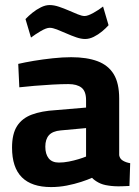

<svg xmlns="http://www.w3.org/2000/svg" viewBox="-20 -744 563 775"><path d="M186.3 11.1Q107.8 11.1 68.2 -28.4Q28.6 -68 28.6 -148.3Q28.6 -203.8 49 -235.4Q69.4 -267 108.9 -281.6Q148.3 -296.2 204.7 -299.4L327.4 -309.8V-339.8Q327.4 -375.6 309.1 -390.1Q290.8 -404.6 255.9 -404.6Q228.3 -404.6 191.7 -402.6Q155.1 -400.6 119.7 -397.6Q84.4 -394.6 58 -391.6L53.6 -486.1Q79.6 -492.2 116.2 -498.4Q152.9 -504.5 192.9 -508.8Q233 -513.1 267.4 -513.1Q330.5 -513.1 373.8 -496.9Q417 -480.7 439.1 -444.5Q461.1 -408.2 461.1 -346.3V-117.4Q463.5 -103 476.1 -95.5Q488.8 -88 505.5 -85.3L502.5 6.6Q487.4 7.3 471.5 7.9Q455.6 8.4 441.7 7.6Q427.7 6.8 417.4 5Q394.1 1.9 377.7 -7Q361.2 -15.9 351.4 -26.3Q334.7 -18.7 307.8 -9.9Q281 -1.1 249.6 5Q218.2 11.1 186.3 11.1ZM217.7 -87.8Q237.4 -87.8 258 -91.9Q278.6 -95.9 297.2 -101.6Q315.7 -107.2 327.4 -112.1V-227L224.8 -217.6Q192.3 -214.7 177.6 -198.3Q162.9 -181.8 162.9 -151.9Q162.9 -122.1 176.5 -104.9Q190.2 -87.8 217.7 -87.8ZM323.6 -586.6Q307.4 -586.6 287.6 -593.4Q267.9 -600.2 247.6 -609.2Q227.4 -618.2 209.9 -625Q192.4 -631.8 180.7 -631.8Q167 -631.8 144.2 -618.3Q121.4 -604.8 105.1 -592.4L82.9 -667Q94.3 -679.1 110.5 -692.3Q126.8 -705.4 145.1 -714.5Q163.4 -723.6 180 -723.6Q197.9 -723.6 218 -716.8Q238.2 -710 257.7 -701.5Q277.2 -693 294 -686.2Q310.8 -679.3 321.4 -679.3Q334.2 -679.3 357 -692Q379.8 -704.7 396 -717.7L418.2 -642.2Q407.8 -630.4 392 -617.2Q376.1 -604.1 358.3 -595.3Q340.5 -586.6 323.6 -586.6Z"/></svg>

Font: Cairo
Style: Regular
Weight: 400
Designer: Mohamed Gaber, Accademia di Belle Arti di Urbino
Foundry: Kief Type Foundry, Accademia di Belle Arti di Urbino
Version: Version 3.120